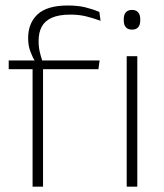

<svg xmlns="http://www.w3.org/2000/svg" viewBox="-20 -696 610 716"><path d="M233.5 -675.5Q270 -675.5 297.8 -668.8Q325.5 -662 350.5 -651.5L355 -618.5Q327.5 -628.5 301.2 -635Q275 -641.5 242 -641.5Q199.5 -641.5 173.2 -629.8Q147 -618 135.5 -596.2Q124 -574.5 124 -544V-541.5Q124 -519.5 128.8 -500.2Q133.5 -481 139 -465.5L110 -463.5V-469Q101 -483 93 -504.8Q85 -526.5 85 -552V-554.5Q85 -610 120.5 -642.8Q156 -675.5 233.5 -675.5ZM140.5 0H101.5V-455H140.5ZM347 -438H12.5V-470.5H116.5H131.5H351.5ZM492 0H452.5V-486.5H492ZM472.5 -585.5Q457 -585.5 449.2 -594.5Q441.5 -603.5 441.5 -620.5V-624.5Q441.5 -641 449.2 -650Q457 -659 472.5 -659Q487.5 -659 495.2 -650Q503 -641 503 -624.5V-620.5Q503 -603 495.2 -594.2Q487.5 -585.5 472.5 -585.5Z"/></svg>

Font: Anek Kannada ExtraLight
Style: Regular
Weight: 250
Version: Version 1.003